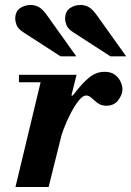

<svg xmlns="http://www.w3.org/2000/svg" viewBox="-20 -750 526 770"><path d="M42 0 150 -450H287L175 0ZM56 -420V-450H275V-420ZM217 -174 264 -367H272Q309 -416 337.5 -439Q366 -462 399 -462Q425 -462 440.5 -450.5Q456 -439 463.5 -422.5Q471 -406 471 -392Q471 -370 454 -348Q437 -326 407 -326Q386 -326 372 -336.5Q358 -347 347.5 -357Q337 -367 326 -367Q312 -367 296 -347Q280 -327 264 -296.5Q248 -266 235.5 -233Q223 -200 217 -174ZM423 -524 276 -619Q252 -634 246.5 -649.5Q241 -665 241 -674Q241 -703 259.5 -716.5Q278 -730 303 -730Q322 -730 337 -721Q352 -712 369 -688L486 -524ZM223 -524 76 -619Q52 -634 46.5 -649.5Q41 -665 41 -674Q41 -703 59.5 -716.5Q78 -730 103 -730Q122 -730 137 -721Q152 -712 169 -688L286 -524Z"/></svg>

Font: Libre Bodoni
Style: Italic
Weight: 400
Italic angle: -13°
Designer: Pablo Impallari, Rodrigo Fuenzalida
Foundry: Impallari Type
Version: Version 2.005;gftools[0.9.23]